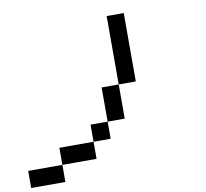

<svg xmlns="http://www.w3.org/2000/svg" viewBox="-94 -1003 1187 1106"><g transform="rotate(-10 500.0 -450.0)"><path d="M0 0V-100H200V0ZM200 -100V-200H400V-100ZM400 -200V-300H500V-200ZM500 -500H600V-300H500ZM600 -500V-900H700V-500Z"/></g></svg>

Font: GalmuriMono9 Regular
Style: Regular
Weight: 400
Designer: Lee Minseo (quiple)
Version: Version 2.399;hotconv 1.1.1;makeotfexe 2.6.0 DEVELOPMENT